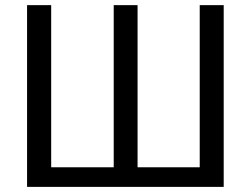

<svg xmlns="http://www.w3.org/2000/svg" viewBox="-20 -731 981 751"><path d="M180.2 -710.9V-76.7H424.8V-710.9H518.1V-76.7H761.2V-710.9H855V0H85.9V-710.9Z"/></svg>

Font: SteelSelectRoboto
Style: Roboto-Regular
Weight: 400
Designer: Google
Version: Version 2.137; 2017